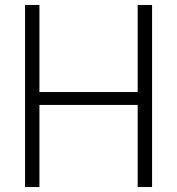

<svg xmlns="http://www.w3.org/2000/svg" viewBox="-20 -754 715 774"><path d="M81 0V-734H139V-383H535V-734H593V0H535V-331H139V0Z"/></svg>

Font: Exo Thin Light
Style: Regular
Weight: 300
Version: Version 2.000